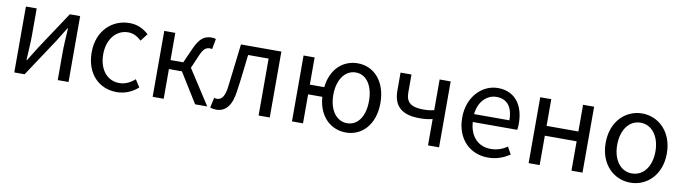

<svg xmlns="http://www.w3.org/2000/svg" viewBox="-31 -1051 5534 1558"><g transform="rotate(10 2736.0 -272.0)"><path d="M92 0H177L383 -311C403 -344 434 -393 455 -428H459C455 -356 450 -284 450 -227V0H539V-543H454L248 -232C228 -199 197 -149 176 -116H172C175 -188 181 -259 181 -316V-543H92Z M937 13C1002 13 1064 -12 1112 -56L1073 -117C1038 -86 996 -63 945 -63C845 -63 777 -146 777 -271C777 -396 849 -481 947 -481C991 -481 1024 -461 1056 -432L1103 -493C1064 -528 1016 -557 944 -557C805 -557 682 -452 682 -271C682 -91 793 13 937 13Z M1497 -286 1543 -393C1570 -458 1594 -468 1622 -468C1630 -468 1633 -468 1640 -465L1656 -551C1648 -554 1636 -557 1624 -557C1565 -557 1525 -536 1482 -440L1428 -319H1323V-543H1232V0H1323V-245H1430L1582 0H1682Z M1757 13C1837 13 1884 -47 1899 -168C1914 -268 1924 -369 1936 -469H2105V0H2197V-543H1864C1849 -422 1837 -308 1822 -191C1813 -110 1788 -75 1749 -75C1738 -75 1730 -76 1725 -79L1707 5C1723 10 1737 13 1757 13Z M2471 -319V-543H2380V0H2471V-239H2588C2599 -80 2699 13 2826 13C2956 13 3061 -91 3061 -271C3061 -452 2956 -557 2826 -557C2703 -557 2606 -470 2590 -319ZM2822 -63C2734 -63 2673 -146 2673 -271C2673 -396 2734 -481 2822 -481C2911 -481 2967 -396 2967 -271C2967 -146 2911 -63 2822 -63Z M3501 0H3592V-543H3501V-290C3470 -283 3445 -280 3413 -280C3313 -280 3269 -313 3269 -394V-543H3179V-394C3179 -259 3258 -205 3394 -205C3442 -205 3465 -209 3501 -217Z M3995 13C4071 13 4127 -12 4175 -43L4142 -103C4102 -76 4059 -60 4006 -60C3902 -60 3833 -133 3826 -250H4192C4195 -263 4196 -282 4196 -302C4196 -457 4118 -557 3980 -557C3854 -557 3735 -447 3735 -271C3735 -91 3851 13 3995 13ZM3825 -315C3836 -422 3904 -484 3981 -484C4066 -484 4116 -428 4116 -315Z M4330 0H4421V-242H4683V0H4774V-543H4683V-323H4421V-543H4330Z M5169 13C5302 13 5421 -91 5421 -271C5421 -452 5302 -557 5169 -557C5036 -557 4917 -452 4917 -271C4917 -91 5036 13 5169 13ZM5169 -63C5076 -63 5012 -146 5012 -271C5012 -396 5076 -481 5169 -481C5262 -481 5327 -396 5327 -271C5327 -146 5262 -63 5169 -63Z"/></g></svg>

Font: Spoqa Han Sans Neo Regular
Style: Regular
Weight: 400
Designer: [Spoqa Han Sans Neo] Dong-huui Kim  Younghwa Kang  Yujin Lee  [Noto Sans] Ryoko NISHIZUKA  (kana & ideographs); Paul D. 
Foundry: Spoqa (http://www.spoqa-han-sans.com)
Version: Version 1.000